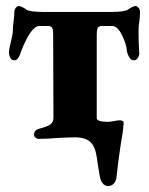

<svg xmlns="http://www.w3.org/2000/svg" viewBox="-20 -462 499 643"><path d="M314 127Q306 81 304 64Q299 29 282.5 13.5Q266 -2 231 -2Q214 -2 174 0Q141 3 110 3Q104 3 99 -1Q94 -5 94 -11Q94 -26 111 -31Q139 -38 149 -45.5Q159 -53 159 -68L158 -348Q158 -361 155 -368Q152 -375 140 -375H112Q84 -375 51 -291Q50 -288 47 -279.5Q44 -271 39 -265.5Q34 -260 28 -260Q19 -260 14.5 -268.5Q10 -277 10 -288Q10 -296 16 -320Q17 -325 20 -338Q23 -351 23 -359Q23 -377 26 -393Q28 -413 28 -421Q28 -430 33 -436Q38 -442 43 -442Q46 -442 54 -438.5Q62 -435 68 -430Q79 -422 126 -422H351Q398 -422 409 -430Q415 -435 423 -438.5Q431 -442 434 -442Q439 -442 444 -436Q449 -430 449 -421Q449 -413 447 -393Q444 -377 444 -359Q444 -322 446 -288Q448 -279 442.5 -269.5Q437 -260 428 -260Q419 -260 413 -270Q407 -280 405 -291Q403 -316 388 -345.5Q373 -375 356 -375H322Q310 -375 307 -368Q304 -361 304 -348V-67Q304 -54 341 -54Q348 -54 361 -56.5Q374 -59 380 -59Q394 -59 394 -52Q394 -42 393 -40Q393 -26 385 17Q375 84 371 124Q370 143 362 152Q354 161 342 161Q331 161 323.5 151.5Q316 142 314 127Z"/></svg>

Font: EB Garamond ExtraBold
Style: Regular
Weight: 800
Designer: Georg Duffner and Octavio Pardo
Foundry: Georg Duffner
Version: Version 1.000